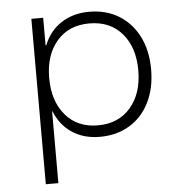

<svg xmlns="http://www.w3.org/2000/svg" viewBox="-50 -548 743 777"><g transform="rotate(-5 321.5 -160.0)"><path d="M105 180V-492H153V-380H156Q178 -437 226.5 -468.5Q275 -500 340 -500Q409 -500 460.5 -468.5Q512 -437 541 -380Q570 -323 570 -246Q570 -170 541.5 -112.5Q513 -55 461 -23.5Q409 8 340 8Q275 8 227.5 -23.5Q180 -55 158 -111H156V180ZM336 -39Q420 -39 469 -96Q518 -153 518 -247Q518 -340 469.5 -396.5Q421 -453 337 -453Q253 -453 204.5 -396.5Q156 -340 156 -247Q156 -153 204.5 -96Q253 -39 336 -39Z"/></g></svg>

Font: Nunito Sans 7pt ExtraLight
Style: Regular
Weight: 250
Designer: Vernon Adams
Foundry: Vernon Adams
Version: Version 3.101;gftools[0.9.27]